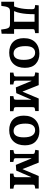

<svg xmlns="http://www.w3.org/2000/svg" viewBox="1330 -1894 722 3422"><g transform="rotate(90 1691.0 -183.0)"><path d="M507 158 496 85Q490 45 473 22.5Q456 0 408 0H182Q137 0 119.5 23Q102 46 96 83L85 154L11 156V-73H94Q110 -113 121 -157Q132 -201 138 -257Q144 -313 144 -391Q144 -417 138 -427.5Q132 -438 115 -442L69 -449L76 -512H571V-449L529 -441Q510 -438 504.5 -429.5Q499 -421 499 -404V-73H583L581 149ZM178 -73H367V-438H233Q233 -278 212 -182Q207 -154 199 -129Q191 -104 178 -73Z M919 14Q798 14 729 -54Q660 -122 660 -245Q660 -380 735 -452Q810 -524 936 -524Q1050 -524 1119.5 -458Q1189 -392 1189 -267Q1189 -135 1117 -60.5Q1045 14 919 14ZM933 -64Q1047 -64 1047 -245Q1047 -348 1013 -398Q979 -448 920 -448Q864 -448 833 -406.5Q802 -365 802 -276Q802 -173 835 -118.5Q868 -64 933 -64Z M1274 0V-61L1317 -70Q1333 -73 1338 -82Q1343 -91 1343 -118V-397Q1343 -420 1337.5 -429.5Q1332 -439 1318 -441L1269 -451L1279 -512H1497L1611 -226L1614 -224L1736 -512H1959V-450L1917 -443Q1900 -440 1895 -430.5Q1890 -421 1890 -397V-112Q1890 -90 1895 -81.5Q1900 -73 1917 -70L1962 -61V0H1693V-61L1732 -68Q1747 -71 1752 -80.5Q1757 -90 1757 -115V-376H1754L1640 -112L1538 -104L1424 -380L1418 -381V-112Q1418 -90 1423 -81Q1428 -72 1443 -69L1485 -60V0Z M2300 14Q2179 14 2110 -54Q2041 -122 2041 -245Q2041 -380 2116 -452Q2191 -524 2317 -524Q2431 -524 2500.5 -458Q2570 -392 2570 -267Q2570 -135 2498 -60.5Q2426 14 2300 14ZM2314 -64Q2428 -64 2428 -245Q2428 -348 2394 -398Q2360 -448 2301 -448Q2245 -448 2214 -406.5Q2183 -365 2183 -276Q2183 -173 2216 -118.5Q2249 -64 2314 -64Z M2655 0V-61L2698 -70Q2714 -73 2719 -82Q2724 -91 2724 -118V-397Q2724 -420 2718.5 -429.5Q2713 -439 2699 -441L2650 -451L2660 -512H2878L2992 -226L2995 -224L3117 -512H3340V-450L3298 -443Q3281 -440 3276 -430.5Q3271 -421 3271 -397V-112Q3271 -90 3276 -81.5Q3281 -73 3298 -70L3343 -61V0H3074V-61L3113 -68Q3128 -71 3133 -80.5Q3138 -90 3138 -115V-376H3135L3021 -112L2919 -104L2805 -380L2799 -381V-112Q2799 -90 2804 -81Q2809 -72 2824 -69L2866 -60V0Z"/></g></svg>

Font: Literata 12pt SemiBold
Style: Regular
Weight: 600
Designer: Latin by Veronika Burian and Jose Scaglione. Greek by Irene Vlachou. Cyrillic by Vera Evstafieva.
Foundry: TypeTogether
Version: Version 3.002